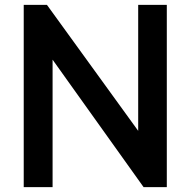

<svg xmlns="http://www.w3.org/2000/svg" viewBox="-20 -765 779 785"><path d="M77 0H195V-521L567 0H662V-745H545V-230L172 -745H77Z"/></svg>

Font: Custom Plus Jakarta Sans SemiBold
Style: Regular
Weight: 600
Designer: Gumpita Rahayu & FullSphere
Foundry: Tokotype & FullSphere
Version: Version 1.001;hotconv 1.0.117;makeotfexe 2.5.65602